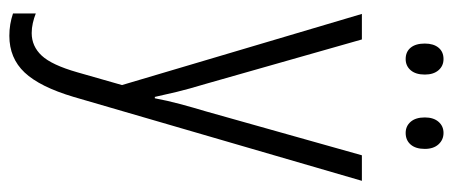

<svg xmlns="http://www.w3.org/2000/svg" viewBox="-306 -446 992 421"><g transform="rotate(90 190.5 -235.0)"><path d="M10 -532H66L163 -191Q175 -151 181 -126Q187 -101 192 -78H195Q200 -105 207.5 -133Q215 -161 224 -191L320 -532H376L192 100Q170 174 138.5 207.5Q107 241 58 241Q45 241 33 239Q21 237 9 233V183Q19 187 30 189.5Q41 192 52 192Q81 192 101.5 170Q122 148 138 92L166 -6ZM75 -670Q75 -689 84 -700Q93 -711 109 -711Q124 -711 133.5 -700Q143 -689 143 -670Q143 -650 133.5 -639Q124 -628 109 -628Q93 -628 84 -639Q75 -650 75 -670ZM237 -670Q237 -689 246.5 -700Q256 -711 271 -711Q286 -711 296 -700Q306 -689 306 -670Q306 -650 296.5 -639Q287 -628 271 -628Q256 -628 246.5 -639Q237 -650 237 -670Z"/></g></svg>

Font: Noto Sans Khmer UI Condensed Light
Style: Regular
Weight: 300
Width: 3
Designer: Danh Hong and the Monotype Design Team
Foundry: Monotype Imaging Inc.
Version: Version 2.002; ttfautohint (v1.8.4.7-5d5b)